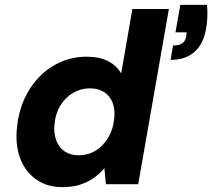

<svg xmlns="http://www.w3.org/2000/svg" viewBox="-20 -757 872 789"><path d="M236 12Q173 12 128 -20Q83 -52 62.5 -107.5Q42 -163 50 -235Q56 -297 80 -350Q104 -403 142.5 -442Q181 -481 230 -502.5Q279 -524 336 -524Q389 -524 424.5 -505.5Q460 -487 478 -455L524 -720H674L548 0H415L409 -66Q391 -44 366.5 -26.5Q342 -9 310 1.5Q278 12 236 12ZM303 -119Q342 -119 373 -138Q404 -157 424.5 -191Q445 -225 449 -268Q454 -306 443 -334.5Q432 -363 408 -378.5Q384 -394 349 -394Q312 -394 280.5 -375.5Q249 -357 228.5 -324Q208 -291 204 -247Q200 -210 211 -180.5Q222 -151 245.5 -135Q269 -119 303 -119ZM681 -511 691 -570Q715 -570 728 -578.5Q741 -587 745 -606L747 -624H701L721 -737H831Q833 -707 832 -683.5Q831 -660 826 -635Q816 -577 779.5 -544Q743 -511 681 -511Z"/></svg>

Font: DM Sans 12pt Black
Style: Italic
Weight: 900
Italic angle: -10°
Version: Version 4.004;gftools[0.9.30]